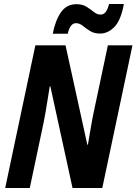

<svg xmlns="http://www.w3.org/2000/svg" viewBox="-20 -941 683 961"><path d="M6 0 157 -714H308L417 -217H420Q427 -258 435 -305Q443 -352 450 -384L520 -714H643L492 0H343L232 -509H229Q225 -484 219.5 -449.5Q214 -415 208.5 -382Q203 -349 198 -326L129 0ZM244 -772Q257 -839 285 -879.5Q313 -920 363 -920Q393 -920 413.5 -907Q434 -894 450 -881Q466 -868 483 -868Q498 -868 508 -879.5Q518 -891 526 -921H600Q585 -839 552.5 -806Q520 -773 481 -773Q451 -773 430.5 -786Q410 -799 394 -812Q378 -825 360 -825Q331 -825 319 -772Z"/></svg>

Font: Noto Sans Condensed
Style: Bold Italic
Weight: 700
Width: 3
Italic angle: -12°
Designer: Monotype Design Team
Foundry: Monotype Imaging Inc.
Version: Version 2.013; ttfautohint (v1.8.4.7-5d5b)